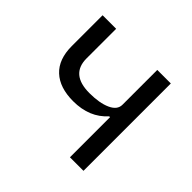

<svg xmlns="http://www.w3.org/2000/svg" viewBox="-132 -659 802 802"><g transform="rotate(45 269.0 -258.0)"><path d="M373 0V-237H368Q313 -175 217 -175Q137 -175 93.5 -215.5Q50 -256 50 -334V-516H130V-341Q130 -247 241 -247Q300 -247 336.5 -263.5Q373 -280 373 -310V-516H453V0Z"/></g></svg>

Font: Anuphan
Style: Regular
Weight: 400
Designer: Mike Abbink, Paul van der Laan, Pieter van Rosmalen, Mint Tantisuwanna
Foundry: Bold Monday; Cadson Demak
Version: Version 3.002;hotconv 1.0.109;makeotfexe 2.5.65596